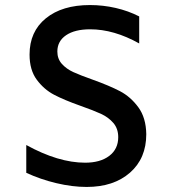

<svg xmlns="http://www.w3.org/2000/svg" viewBox="-20 -728 680 760"><path d="M84 -44V-154Q211 -84 317 -84Q377 -84 412.5 -111Q448 -138 448 -185Q448 -219 428.5 -241.5Q409 -264 379.5 -277.5Q350 -291 299 -309Q234 -332 194 -353Q154 -374 125.5 -412.5Q97 -451 97 -512Q97 -603 161.5 -655.5Q226 -708 336 -708Q388 -708 438 -696.5Q488 -685 531 -663V-556Q431 -612 337 -612Q276 -612 241.5 -588.5Q207 -565 207 -524Q207 -495 225 -475Q243 -455 270.5 -442.5Q298 -430 346 -413Q413 -389 455 -367Q497 -345 527.5 -303.5Q558 -262 559 -197Q559 -101 494.5 -44.5Q430 12 323 12Q266 12 203 -3Q140 -18 84 -44Z"/></svg>

Font: Amiko SemiBold
Style: Regular
Weight: 600
Designer: Pablo Impallari, Rodrigo Fuenzalida, Andres Torresi
Foundry: Impallari Type
Version: Version 1.001; ttfautohint (v1.3)